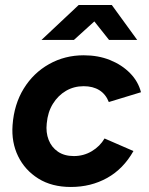

<svg xmlns="http://www.w3.org/2000/svg" viewBox="-20 -732 591 764"><path d="M262 12Q186 12 132.5 -21.5Q79 -55 52 -110.5Q25 -166 30 -234Q36 -317 74.5 -379.5Q113 -442 175.5 -477Q238 -512 313 -512Q371 -512 418 -493Q465 -474 497.5 -441Q530 -408 541 -365L413 -326Q401 -357 375.5 -373Q350 -389 313 -389Q274 -389 242.5 -370.5Q211 -352 190.5 -319Q170 -286 166 -241Q162 -205 173.5 -175.5Q185 -146 210.5 -128.5Q236 -111 274 -111Q313 -111 345.5 -130.5Q378 -150 396 -181L511 -131Q471 -60 406.5 -24Q342 12 262 12ZM145 -573 293 -712H424V-709L274 -573ZM414 -573 306 -709 307 -712H425L526 -573Z"/></svg>

Font: Figtree
Style: Bold Italic
Weight: 700
Italic angle: -9.5°
Foundry: Erik Kennedy
Version: Version 2.001;gftools[0.9.30]